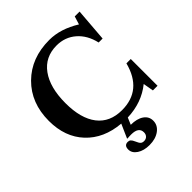

<svg xmlns="http://www.w3.org/2000/svg" viewBox="-275 -947 1374 1374"><g transform="rotate(-45 411.5 -260.0)"><path d="M688 -708 707 -770H756L736 -517H696Q675 -609 614 -662Q553 -715 468 -715Q351 -715 286 -625.5Q221 -536 221 -378Q221 -223 285.5 -139.5Q350 -56 472 -56Q675 -56 731 -271H775V0H728L714 -79Q610 5 464 10L442 62Q504 62 540.5 87Q577 112 577 155Q577 201 537 230.5Q497 260 435 260Q378 260 341 235.5Q304 211 304 174Q304 133 340 133Q354 133 363 141Q372 149 381 170Q391 194 400.5 203Q410 212 427 212Q447 212 459 199.5Q471 187 471 167Q471 113 395 113Q374 113 356 115L354 112L400 8Q237 -6 142 -107.5Q47 -209 47 -372Q47 -553 161.5 -666.5Q276 -780 459 -780Q572 -780 688 -708Z"/></g></svg>

Font: Libre Baskerville
Style: Bold
Weight: 700
Designer: Pablo Impallari, Rodrigo Fuenzalida
Foundry: Pablo Impallari, Rodrigo Fuenzalida
Version: Version 1.000